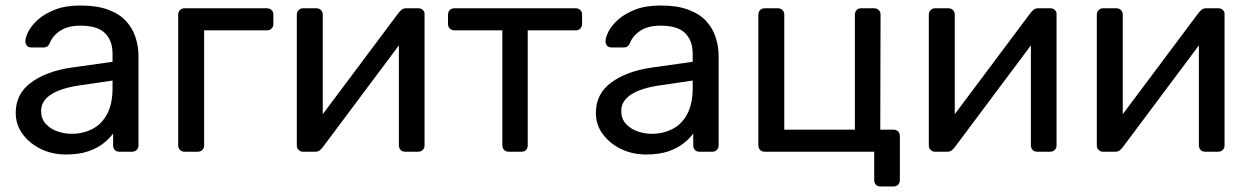

<svg xmlns="http://www.w3.org/2000/svg" viewBox="-20 -550 4531 696"><path d="M219 10Q169 10 128 -10Q87 -30 62 -64Q37 -98 37 -141Q37 -210 93 -251Q149 -292 239 -305L388 -326V-355Q388 -403 360.5 -430Q333 -457 271 -457Q227 -457 199 -439Q171 -421 160 -393Q154 -378 139 -378H94Q83 -378 77.5 -384.5Q72 -391 72 -400Q72 -415 83.5 -437Q95 -459 119 -480Q143 -501 180.5 -515.5Q218 -530 272 -530Q332 -530 373 -514.5Q414 -499 437.5 -473Q461 -447 471.5 -414Q482 -381 482 -347V-23Q482 -13 475.5 -6.5Q469 0 459 0H413Q402 0 396 -6.5Q390 -13 390 -23V-66Q377 -48 355 -30.5Q333 -13 300 -1.5Q267 10 219 10ZM240 -65Q281 -65 315 -82.5Q349 -100 368.5 -137Q388 -174 388 -230V-258L272 -241Q201 -231 165 -207.5Q129 -184 129 -148Q129 -120 145.5 -101.5Q162 -83 187.5 -74Q213 -65 240 -65Z M649 0Q639 0 632.5 -6.5Q626 -13 626 -23V-497Q626 -507 632.5 -513.5Q639 -520 649 -520H948Q958 -520 964.5 -513.5Q971 -507 971 -497V-463Q971 -453 964.5 -446.5Q958 -440 948 -440H720V-23Q720 -13 713.5 -6.5Q707 0 697 0Z M1078 0Q1069 0 1062.5 -6.5Q1056 -13 1056 -21V-497Q1056 -507 1062.5 -513.5Q1069 -520 1079 -520H1127Q1137 -520 1143.5 -513.5Q1150 -507 1150 -497V-73L1123 -100L1426 -505Q1431 -511 1437 -515.5Q1443 -520 1452 -520H1498Q1506 -520 1512.5 -514Q1519 -508 1519 -500V-23Q1519 -13 1512.5 -6.5Q1506 0 1496 0H1449Q1438 0 1432 -6.5Q1426 -13 1426 -23V-422L1454 -423L1149 -15Q1145 -10 1139 -5Q1133 0 1123 0Z M1824 0Q1814 0 1807.5 -6.5Q1801 -13 1801 -23V-440H1627Q1617 -440 1610.5 -446.5Q1604 -453 1604 -463V-497Q1604 -507 1610.5 -513.5Q1617 -520 1627 -520H2067Q2077 -520 2083.5 -513.5Q2090 -507 2090 -497V-463Q2090 -453 2083.5 -446.5Q2077 -440 2067 -440H1893V-23Q1893 -13 1887 -6.5Q1881 0 1871 0Z M2322 10Q2272 10 2231 -10Q2190 -30 2165 -64Q2140 -98 2140 -141Q2140 -210 2196 -251Q2252 -292 2342 -305L2491 -326V-355Q2491 -403 2463.5 -430Q2436 -457 2374 -457Q2330 -457 2302 -439Q2274 -421 2263 -393Q2257 -378 2242 -378H2197Q2186 -378 2180.5 -384.5Q2175 -391 2175 -400Q2175 -415 2186.5 -437Q2198 -459 2222 -480Q2246 -501 2283.5 -515.5Q2321 -530 2375 -530Q2435 -530 2476 -514.5Q2517 -499 2540.5 -473Q2564 -447 2574.5 -414Q2585 -381 2585 -347V-23Q2585 -13 2578.5 -6.5Q2572 0 2562 0H2516Q2505 0 2499 -6.5Q2493 -13 2493 -23V-66Q2480 -48 2458 -30.5Q2436 -13 2403 -1.5Q2370 10 2322 10ZM2343 -65Q2384 -65 2418 -82.5Q2452 -100 2471.5 -137Q2491 -174 2491 -230V-258L2375 -241Q2304 -231 2268 -207.5Q2232 -184 2232 -148Q2232 -120 2248.5 -101.5Q2265 -83 2290.5 -74Q2316 -65 2343 -65Z M3172 126Q3161 126 3155 119.5Q3149 113 3149 103V0H2752Q2742 0 2735.5 -6.5Q2729 -13 2729 -23V-497Q2729 -507 2735.5 -513.5Q2742 -520 2752 -520H2800Q2810 -520 2816.5 -513.5Q2823 -507 2823 -497V-80H3079V-497Q3079 -507 3085 -513.5Q3091 -520 3101 -520H3149Q3159 -520 3165.5 -513.5Q3172 -507 3172 -497L3171 -80H3219Q3229 -80 3235.5 -73.5Q3242 -67 3242 -57V103Q3242 113 3235.5 119.5Q3229 126 3219 126Z M3369 0Q3360 0 3353.5 -6.5Q3347 -13 3347 -21V-497Q3347 -507 3353.5 -513.5Q3360 -520 3370 -520H3418Q3428 -520 3434.5 -513.5Q3441 -507 3441 -497V-73L3414 -100L3717 -505Q3722 -511 3728 -515.5Q3734 -520 3743 -520H3789Q3797 -520 3803.5 -514Q3810 -508 3810 -500V-23Q3810 -13 3803.5 -6.5Q3797 0 3787 0H3740Q3729 0 3723 -6.5Q3717 -13 3717 -23V-422L3745 -423L3440 -15Q3436 -10 3430 -5Q3424 0 3414 0Z M3978 0Q3969 0 3962.5 -6.5Q3956 -13 3956 -21V-497Q3956 -507 3962.5 -513.5Q3969 -520 3979 -520H4027Q4037 -520 4043.5 -513.5Q4050 -507 4050 -497V-73L4023 -100L4326 -505Q4331 -511 4337 -515.5Q4343 -520 4352 -520H4398Q4406 -520 4412.5 -514Q4419 -508 4419 -500V-23Q4419 -13 4412.5 -6.5Q4406 0 4396 0H4349Q4338 0 4332 -6.5Q4326 -13 4326 -23V-422L4354 -423L4049 -15Q4045 -10 4039 -5Q4033 0 4023 0Z"/></svg>

Font: DVN-Rubik
Style: Regular
Weight: 400
Designer: Hubert and Fischer
Foundry: Hubert & Fischer
Version: Version 2.102